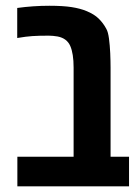

<svg xmlns="http://www.w3.org/2000/svg" viewBox="-20 -660 493 680"><path d="M41.5 0V-105H240.7V-420.9Q240.7 -470.2 228.8 -497.3Q216.8 -524.4 184.1 -530.8Q176.3 -532.2 167.5 -533Q158.7 -533.7 152.3 -533.7Q116.2 -533.7 94.5 -532.2Q72.8 -530.8 41 -525.4V-631.8Q97.7 -639.6 154.8 -639.6Q203.1 -639.6 233.9 -634.8Q264.6 -629.9 285.6 -621.1Q313.5 -609.9 329.8 -593.8Q346.2 -577.6 356.9 -557.1Q362.8 -546.9 366 -523.2Q369.1 -499.5 370.4 -471.7Q371.6 -443.8 371.6 -420.4V-105H437V0Z"/></svg>

Font: Open Sans Condensed
Style: Bold
Weight: 700
Width: 3
Designer: Monotype Design Team
Foundry: Monotype Imaging Inc.
Version: Version 3.003; ttfautohint (v1.8.4)